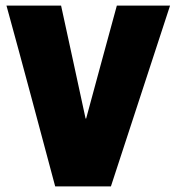

<svg xmlns="http://www.w3.org/2000/svg" viewBox="-20 -662 626 682"><path d="M176 0Q133 -161 90 -321.5Q47 -482 3 -642H197Q219 -542 240.5 -442Q262 -342 284 -241H286Q313 -342 340.5 -442Q368 -542 395 -642H584L374 0Z"/></svg>

Font: Noto Sans Syriac Eastern Black
Style: Regular
Weight: 900
Designer: Patrick Giasson and the Monotype Design Team
Foundry: Monotype Imaging Inc.
Version: Version 3.001; ttfautohint (v1.8.4.7-5d5b)